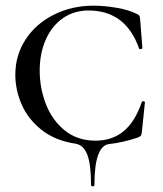

<svg xmlns="http://www.w3.org/2000/svg" viewBox="-20 -500 576 677"><path d="M313 152Q313 157 307 157Q301 157 301 152Q301 80 288 46Q275 12 248 7Q174 -4 126 -42.5Q78 -81 56 -132.5Q34 -184 34 -236Q34 -305 70 -360.5Q106 -416 169.5 -448Q233 -480 310 -480Q348 -480 391.5 -472.5Q435 -465 462 -451Q469 -448 471 -445Q473 -442 474 -434L482 -331Q482 -328 476.5 -327Q471 -326 470 -330Q423 -463 292 -463Q241 -463 202 -436Q163 -409 141.5 -360.5Q120 -312 120 -251Q120 -189 142 -132.5Q164 -76 208.5 -40Q253 -4 317 -4Q375 -4 415.5 -37Q456 -70 480 -140Q481 -144 486 -143Q491 -142 491 -139L480 -33Q479 -25 477 -22Q475 -19 466 -15Q412 3 364 8Q313 15 313 152Z"/></svg>

Font: Cormorant Unicase Medium
Style: Regular
Weight: 500
Designer: Christian Thalmann (Catharsis Fonts)
Foundry: Catharsis Fonts
Version: Version 4.000